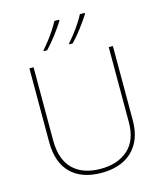

<svg xmlns="http://www.w3.org/2000/svg" viewBox="-137 -1052 986 1162"><g transform="rotate(-15 356.0 -471.0)"><path d="M618 -252Q618 -163 584.5 -105Q551 -47 492 -18.5Q433 10 355 10Q231 10 163 -57Q95 -124 95 -254V-714H121V-256Q121 -136 182.5 -75.5Q244 -15 356 -15Q463 -15 527.5 -72.5Q592 -130 592 -244V-714H618ZM505 -945Q483 -910 451 -867.5Q419 -825 387 -792H366V-798Q384 -818 405 -845Q426 -872 445 -901Q464 -930 475 -952H505ZM345 -945Q323 -910 291 -867.5Q259 -825 227 -792H206V-798Q224 -818 245 -845Q266 -872 285 -901Q304 -930 315 -952H345Z"/></g></svg>

Font: Noto Sans Kannada Thin
Style: Regular
Weight: 100
Designer: Jelle Bosma - Monotype Design Team
Foundry: Monotype Imaging Inc.
Version: Version 2.005; ttfautohint (v1.8.4.7-5d5b)